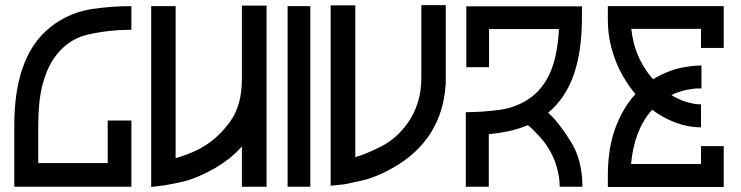

<svg xmlns="http://www.w3.org/2000/svg" viewBox="-20 -748 2962 767"><path d="M37.1 -2Q37.1 -84 37.1 -247.1Q37.1 -396.5 78.1 -497.1Q118.2 -597.7 201.2 -654.3Q268.6 -700.2 347.7 -711.9Q426.8 -723.6 504.9 -723.6Q504.9 -692.4 504.9 -628.9Q413.1 -628.9 329.1 -609.4Q245.1 -589.8 192.4 -510.7Q165 -468.8 148.4 -404.3Q132.8 -339.8 132.8 -247.1Q132.8 -197.3 132.8 -96.7Q224.6 -96.7 410.2 -96.7Q410.2 -153.3 410.2 -266.6Q441.4 -266.6 504.9 -266.6Q504.9 -178.7 504.9 -2Q393.6 -2 283.2 -2Q171.9 -2 60.5 -2Q54.7 -2 48.8 -2Q43 -2 37.1 -2Z M946.3 -725.6Q979.5 -725.6 1044.9 -725.6Q1044.9 -484.4 1044.9 -2Q1011.7 -2 946.3 -2Q946.3 -55.7 946.3 -163.1Q923.8 -137.7 897.5 -116.2Q870.1 -94.7 838.9 -76.2Q764.6 -34.2 703.1 -20.5Q641.6 -7.8 638.7 -7.8Q620.1 -4.9 584 -1Q584 -242.2 584 -723.6Q616.2 -723.6 681.6 -723.6Q681.6 -521.5 681.6 -116.2Q706.1 -123 736.3 -134.8Q766.6 -146.5 796.9 -165Q854.5 -200.2 900.4 -263.7Q946.3 -328.1 946.3 -432.6Q946.3 -436.5 946.3 -440.4Q946.3 -444.3 946.3 -447.3Q946.3 -517.6 946.3 -586.9Q946.3 -656.2 946.3 -725.6Z M1128.9 -723.6Q1159.2 -723.6 1219.7 -723.6Q1219.7 -483.4 1219.7 -2Q1189.5 -2 1128.9 -2Q1128.9 -242.2 1128.9 -723.6Z M1663.1 -727.5Q1695.3 -727.5 1760.7 -727.5Q1760.7 -620.1 1760.7 -406.2Q1759.8 -406.2 1759.8 -406.2Q1752.9 -300.8 1701.2 -217.8Q1649.4 -135.7 1555.7 -81.1Q1481.4 -38.1 1419.9 -25.4Q1359.4 -12.7 1355.5 -11.7Q1337.9 -9.8 1300.8 -5.9Q1300.8 -246.1 1300.8 -726.6Q1334 -726.6 1399.4 -726.6Q1399.4 -524.4 1399.4 -120.1Q1443.4 -132.8 1504.9 -164.1Q1566.4 -196.3 1610.4 -258.8Q1633.8 -292 1648.4 -336.9Q1663.1 -380.9 1663.1 -437.5Q1663.1 -440.4 1663.1 -444.3Q1663.1 -447.3 1663.1 -451.2Q1663.1 -520.5 1663.1 -589.8Q1663.1 -658.2 1663.1 -727.5Z M2169.9 -297.9Q2211.9 -259.8 2258.8 -184.6Q2306.6 -110.4 2306.6 -2Q2276.4 -2 2215.8 -2Q2215.8 -35.2 2208 -65.4Q2201.2 -95.7 2189.5 -121.1Q2167 -168.9 2136.7 -201.2Q2107.4 -233.4 2088.9 -248Q2050.8 -232.4 2010.7 -223.6Q1971.7 -215.8 1932.6 -211.9Q1932.6 -141.6 1932.6 -2Q1902.3 -2 1840.8 -2Q1840.8 -70.3 1840.8 -208Q1840.8 -208 1840.8 -208Q1840.8 -208 1840.8 -208Q1840.8 -239.3 1840.8 -299.8Q1905.3 -299.8 1978.5 -309.6Q2050.8 -320.3 2105.5 -362.3Q2154.3 -400.4 2181.6 -466.8Q2208 -534.2 2212.9 -631.8Q2120.1 -631.8 1933.6 -631.8Q1933.6 -581.1 1933.6 -479.5Q1903.3 -479.5 1842.8 -479.5Q1842.8 -560.5 1842.8 -722.7Q1997.1 -722.7 2304.7 -722.7Q2304.7 -707 2304.7 -676.8Q2304.7 -543 2271.5 -448.2Q2238.3 -354.5 2169.9 -297.9Z M2871.1 -556.6Q2840.8 -556.6 2780.3 -556.6Q2780.3 -582 2780.3 -632.8Q2776.4 -632.8 2773.4 -632.8Q2769.5 -632.8 2766.6 -632.8Q2700.2 -632.8 2633.8 -632.8Q2567.4 -632.8 2502 -632.8Q2504.9 -603.5 2511.7 -578.1Q2517.6 -551.8 2529.3 -525.4Q2541 -498 2555.7 -475.6Q2569.3 -453.1 2588.9 -431.6Q2611.3 -445.3 2633.8 -455.1Q2655.3 -464.8 2681.6 -472.7Q2707 -479.5 2731.4 -482.4Q2754.9 -486.3 2782.2 -486.3Q2782.2 -456.1 2782.2 -394.5Q2765.6 -395.5 2751 -393.6Q2736.3 -391.6 2720.7 -388.7Q2704.1 -384.8 2690.4 -379.9Q2676.8 -376 2662.1 -368.2Q2675.8 -359.4 2689.5 -353.5Q2702.1 -346.7 2718.8 -341.8Q2734.4 -336.9 2749 -334Q2763.7 -331.1 2780.3 -331.1Q2780.3 -299.8 2780.3 -239.3Q2730.5 -239.3 2679.7 -257.8Q2629.9 -276.4 2585 -309.6Q2549.8 -270.5 2528.3 -215.8Q2506.8 -160.2 2501 -92.8Q2593.8 -92.8 2780.3 -92.8Q2780.3 -116.2 2780.3 -164.1Q2810.5 -164.1 2871.1 -164.1Q2871.1 -109.4 2871.1 -1Q2716.8 -1 2408.2 -1Q2408.2 -16.6 2408.2 -46.9Q2408.2 -156.2 2438.5 -237.3Q2468.8 -318.4 2518.6 -372.1Q2490.2 -406.2 2470.7 -440.4Q2450.2 -474.6 2435.5 -515.6Q2420.9 -556.6 2414.1 -595.7Q2408.2 -631.8 2408.2 -672.9Q2408.2 -675.8 2408.2 -678.7Q2408.2 -693.4 2408.2 -723.6Q2562.5 -723.6 2871.1 -723.6Q2871.1 -721.7 2871.1 -719.7Q2871.1 -717.8 2871.1 -715.8Q2871.1 -675.8 2871.1 -636.7Q2871.1 -596.7 2871.1 -556.6Z"/></svg>

Font: Oishi
Style: Regular
Weight: 400
Designer: bBranding
Version: Version 1.0